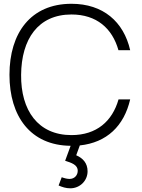

<svg xmlns="http://www.w3.org/2000/svg" viewBox="-20 -755 748 1014"><path d="M667.5 -230H606C573 -114.5 490 -41.5 357.5 -41.5C180.5 -41.5 89.5 -172.5 91.5 -360C93 -547.5 180.5 -678.5 357.5 -678.5C490 -678.5 573 -605.5 605.5 -490H667.5C633 -640.5 524.5 -735 357.5 -735C142 -735 30 -580.5 30 -360C30 -141 140.5 13 353 15L324 94C357.5 105 390.5 115 390.5 147C390.5 169 375 190 347 190C335.5 190 320.5 186.5 306 181L289.5 224.5C308 233 328.5 239.5 351.5 239.5C401 239.5 442.5 200.5 442.5 149.5C442.5 106.5 417.5 80 382.5 65L401.5 13C544 -2 635 -89.5 667.5 -230Z"/></svg>

Font: Eudonet Light
Style: Regular
Weight: 300
Designer: Mikhail Sharanda
Foundry: Mikhail Sharanda
Version: Version 4.503;Glyphs 3.1.2 (3151)